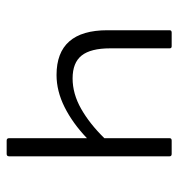

<svg xmlns="http://www.w3.org/2000/svg" viewBox="-0 -522 523 562"><g transform="rotate(90 261.0 -241.5)"><path d="M392 0Q385 0 385 -7V-235Q341 -193 294 -169.5Q247 -146 200 -146Q69 -146 69 -295V-477Q69 -483 76 -483H116Q122 -483 122 -477V-303Q122 -246 143 -219.5Q164 -193 210 -193Q255 -193 299 -218Q343 -243 385 -286V-477Q385 -483 392 -483H431Q438 -483 438 -477V-7Q438 0 431 0Z"/></g></svg>

Font: Sofia Sans Light
Style: Regular
Weight: 300
Designer: Botio Nikoltchev, Ani Petrova
Foundry: lettersoup
Version: Version 4.100; ttfautohint (v1.8.3)